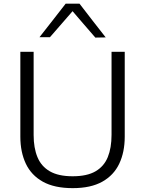

<svg xmlns="http://www.w3.org/2000/svg" viewBox="-20 -988 771 1019"><path d="M366 10.5Q268.5 10.5 207.2 -23.8Q146 -58 117 -119.5Q88 -181 88 -262.5Q88 -284 88 -317.5Q88 -351 88 -391.8Q88 -432.5 88 -475Q88 -541.5 88 -597.2Q88 -653 88 -713H158.5Q158.5 -653 158.5 -597.2Q158.5 -541.5 158.5 -475V-271.5Q158.5 -203 178.8 -154Q199 -105 244.5 -78.8Q290 -52.5 365.5 -52.5Q442 -52.5 487 -78.8Q532 -105 552 -154Q572 -203 572 -272.5V-475Q572 -541.5 572 -597.2Q572 -653 572 -713H642Q642 -653 642 -597.2Q642 -541.5 642 -475Q642 -432.5 642 -391.8Q642 -351 642 -317.2Q642 -283.5 642 -262.5Q642 -181 613 -119.5Q584 -58 523 -23.8Q462 10.5 366 10.5ZM486 -788.5Q453 -827 420.5 -864.2Q388 -901.5 355 -940.5H375.5Q342 -902 310 -865.2Q278 -828.5 245 -790.5H189.5Q224 -834.5 258.8 -879Q293.5 -923.5 328.5 -968.5H402Q436.5 -923.5 471.2 -878.8Q506 -834 541 -789.5Z"/></svg>

Font: Commissioner Thin Light
Style: Regular
Weight: 300
Version: Version 1.000